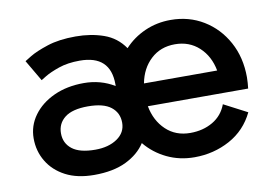

<svg xmlns="http://www.w3.org/2000/svg" viewBox="-62 -620 1050 729"><g transform="rotate(-10 463.0 -255.0)"><path d="M247.1 10.7Q182.1 10.7 137 -12.9Q91.8 -36.6 67.9 -76.7Q43.9 -116.7 43.9 -165.5Q43.9 -214.4 72.8 -253.9Q101.6 -293.5 152.1 -316.7Q202.6 -339.8 267.6 -339.8Q332.5 -339.8 385.3 -307.6V-314.5Q385.3 -426.3 267.1 -426.3Q220.7 -426.3 186 -414.3Q151.4 -402.3 131.8 -390.4Q112.3 -378.4 112.3 -378.4L64.5 -460Q64.5 -460 88.6 -474.9Q112.8 -489.7 158.2 -504.6Q203.6 -519.5 267.6 -519.5Q326.7 -519.5 375.7 -502.2Q424.8 -484.9 454.6 -441.4Q487.8 -477.5 533.9 -498Q580.1 -518.6 633.8 -518.6Q704.1 -518.6 760.3 -484.4Q816.4 -450.2 849.1 -390.4Q881.8 -330.6 881.8 -253.9Q881.8 -243.2 880.9 -232.2Q879.9 -221.2 878.9 -210.9H492.2Q502.9 -153.8 540.3 -118.4Q577.6 -83 633.8 -83Q683.1 -83 720.7 -105Q758.3 -127 773.9 -168.9L863.8 -122.1Q832.5 -57.1 770.3 -23.2Q708 10.7 633.8 10.7Q576.2 10.7 527.6 -12.7Q479 -36.1 445.3 -77.1Q419.9 -37.6 370.4 -13.4Q320.8 10.7 247.1 10.7ZM633.8 -424.8Q578.1 -424.8 540.8 -390.1Q503.4 -355.5 492.7 -298.8H774.9Q764.2 -355.5 726.6 -390.1Q689 -424.8 633.8 -424.8ZM385.3 -166.5Q385.3 -204.6 356.4 -227.3Q327.6 -250 267.6 -250Q207.5 -250 178.5 -227.3Q149.4 -204.6 149.4 -166.5Q149.4 -128.4 178.5 -105.7Q207.5 -83 267.6 -83Q318.8 -83 352.1 -105.7Q385.3 -128.4 385.3 -166.5Z"/></g></svg>

Font: Giphurs Medium
Style: Regular
Weight: 500
Version: Version 0.920; ttfautohint (v1.8.4.7-5d5b)